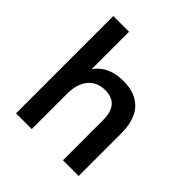

<svg xmlns="http://www.w3.org/2000/svg" viewBox="-181 -800 932 932"><g transform="rotate(45 285.0 -334.0)"><path d="M500 0H392V-276Q392 -386 297 -386Q241 -386 209.5 -348Q178 -310 178 -242V0H70V-668H178V-411Q225 -480 328 -480Q411 -480 455.5 -433Q500 -386 500 -291Z"/></g></svg>

Font: Celebes SemiBold
Style: Regular
Weight: 600
Designer: Anugrah Pasau
Foundry: Lafontype
Version: Version 1.000